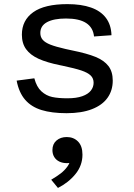

<svg xmlns="http://www.w3.org/2000/svg" viewBox="-20 -546 660 946"><path d="M529.3 -372.5 443.3 -366.3Q438.7 -410.5 404.3 -432.7Q370 -454.8 305.3 -454.8Q245.2 -454.8 211.9 -436.9Q178.7 -419 178.7 -383.5Q178.7 -363.3 190.6 -349.8Q202.5 -336.2 228.4 -326Q254.3 -315.8 302.3 -304.8Q327.5 -299.5 334.5 -297.8Q409.2 -282.7 451.1 -265.5Q493 -248.3 514.2 -220.7Q535.5 -193 535.5 -149Q535.5 -100.2 509.8 -64.1Q484.2 -28 433.2 -8.2Q382.3 11.7 308.2 11.7Q234.8 11.7 184.7 -3.8Q134.5 -19.2 103.9 -54.4Q73.3 -89.7 62 -148.8L149.2 -160.2Q160.3 -117.7 183.9 -96.1Q207.5 -74.5 237.3 -68.1Q267.2 -61.7 312.3 -61.7Q356.5 -61.7 385.4 -72Q414.3 -82.3 427.8 -99.8Q441.2 -117.2 441.2 -138.3Q441.2 -160.2 426.6 -174.2Q412 -188.2 380.6 -198.8Q349.2 -209.3 287.5 -222.3L275.8 -224.7Q211 -237.8 170.2 -256.3Q129.5 -274.8 108.7 -303.5Q87.8 -332.2 87.8 -375.2Q87.8 -446 143.7 -485.8Q199.5 -525.7 312.2 -525.7Q380.5 -525.7 428.2 -508.9Q476 -492.2 501.8 -458Q527.7 -423.8 529.3 -372.5ZM238.3 193.3Q238.3 163.7 258.2 146.4Q278.2 129.2 308.7 129.2Q342.7 129.2 364.5 151.3Q386.3 173.5 386.3 216Q386.3 269.2 351.9 311.5Q317.5 353.8 265.5 380L232.3 339.5Q260.5 322.8 279.2 308.4Q297.8 294 311.2 275.8Q324.7 257.5 328.7 234.7L345.7 249.7Q330 257.8 309.7 257.8Q288.7 257.8 272.5 250.1Q256.3 242.3 247.3 227.7Q238.3 213 238.3 193.3Z"/></svg>

Font: Monaspace Neon Var
Style: Regular
Weight: 400
Designer: Riley Cran and the Lettermatic Team
Version: Version 1.000 (Monaspace Neon Var)